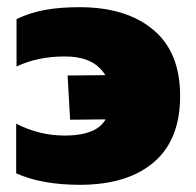

<svg xmlns="http://www.w3.org/2000/svg" viewBox="-20 -504 546 534"><path d="M202 10Q96 10 25 -22V-160Q89 -127 160 -127Q227 -127 258 -153Q267 -161 274 -172L175 -171L168 -294L273 -295Q267 -305 258 -314Q226 -347 160 -347Q85 -347 26 -319V-451Q64 -469 105.5 -476.5Q147 -484 201 -484Q331 -484 406 -421.5Q481 -359 481 -237Q481 -115 407.5 -52.5Q334 10 202 10Z"/></svg>

Font: Kanit Bold
Style: Regular
Weight: 700
Designer: Katatrad Team
Foundry: CadsonDemak
Version: Version 1.000